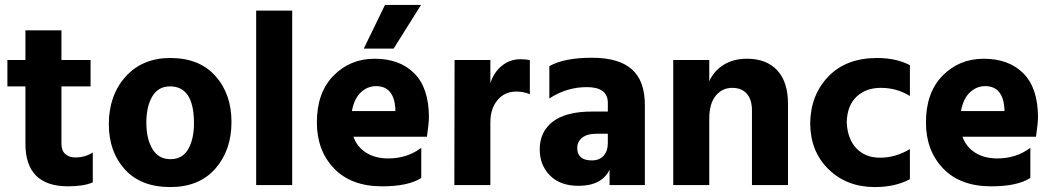

<svg xmlns="http://www.w3.org/2000/svg" viewBox="-20 -750 4270 778"><path d="M356 -11Q319 5 256 5Q83 5 83 -168V-400H10V-507H83V-627H229V-507H347V-400H229V-167Q229 -140 244.5 -126Q260 -112 285 -112Q325 -112 356 -132Z M918 -256Q918 -141 852.5 -66.5Q787 8 670 8Q551 8 486 -63.5Q421 -135 421 -247Q421 -364 489 -439.5Q557 -515 670 -515Q788 -515 853 -442Q918 -369 918 -256ZM671 -105Q719 -105 742.5 -145.5Q766 -186 766 -251Q766 -400 669 -400Q621 -400 597 -359Q573 -318 573 -253Q573 -188 597.5 -146.5Q622 -105 671 -105Z M1164 0H1018V-707H1164Z M1687 -29Q1635 5 1528 5Q1403 5 1333.5 -67.5Q1264 -140 1264 -254Q1264 -375 1331.5 -443.5Q1399 -512 1498 -512Q1600 -512 1659 -452.5Q1718 -393 1718 -275Q1718 -252 1710 -196H1412Q1427 -154 1464 -131Q1501 -108 1553 -108Q1630 -108 1687 -151ZM1504 -401Q1469 -401 1442 -375.5Q1415 -350 1406 -300H1582V-312Q1575 -401 1504 -401ZM1575 -553H1454L1540 -730H1686Z M1967 0H1821L1822 -507H1967V-413Q1981 -457 2013.5 -483.5Q2046 -510 2089 -510Q2113 -510 2127 -506V-368Q2103 -379 2072 -379Q2025 -379 1996 -344.5Q1967 -310 1967 -253Z M2378 -100Q2409 -100 2426 -119Q2443 -138 2443 -171V-208H2396Q2359 -208 2339 -192Q2319 -176 2319 -151Q2319 -100 2378 -100ZM2450 -62Q2418 3 2324 3Q2250 3 2208.5 -39Q2167 -81 2167 -144Q2167 -217 2220.5 -257.5Q2274 -298 2379 -298H2443V-333Q2443 -397 2358 -397Q2276 -397 2206 -351V-482Q2266 -516 2379 -516Q2487 -516 2540 -469.5Q2593 -423 2593 -325V0H2450Z M3173 0H3027V-302Q3027 -347 3006 -370.5Q2985 -394 2947 -394Q2907 -394 2880.5 -362.5Q2854 -331 2854 -268V0H2708V-507H2854V-421Q2873 -463 2912.5 -487.5Q2952 -512 3007 -512Q3085 -512 3129 -465.5Q3173 -419 3173 -329Z M3667 -24Q3608 8 3525 8Q3411 8 3337 -64.5Q3263 -137 3263 -252Q3265 -366 3337 -440.5Q3409 -515 3534 -515Q3611 -515 3667 -486V-361Q3614 -394 3549 -394Q3488 -394 3450 -357.5Q3412 -321 3411 -252Q3415 -185 3451 -148Q3487 -111 3546 -111Q3609 -111 3667 -146Z M4155 -29Q4103 5 3996 5Q3871 5 3801.5 -67.5Q3732 -140 3732 -254Q3732 -375 3799.5 -443.5Q3867 -512 3966 -512Q4068 -512 4127 -452.5Q4186 -393 4186 -275Q4186 -252 4178 -196H3880Q3895 -154 3932 -131Q3969 -108 4021 -108Q4098 -108 4155 -151ZM3972 -401Q3937 -401 3910 -375.5Q3883 -350 3874 -300H4050V-312Q4043 -401 3972 -401Z"/></svg>

Font: Hind Siliguri
Style: Bold
Weight: 700
Designer: Jyotish Sonowal
Foundry: Indian Type Foundry
Version: Version 1.001;PS 1.0;hotconv 1.0.86;makeotf.lib2.5.63406; tt